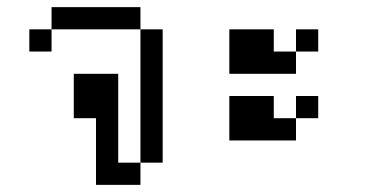

<svg xmlns="http://www.w3.org/2000/svg" viewBox="-20 -520 1040 540"><path d="M250 -187.5V0H375V-62.5H312.5Q312.5 -62.5 312.5 -312.5H187.5Q187.5 -312.5 187.5 -187.5ZM375 -62.5H437.5Q437.5 -62.5 437.5 -437.5H375Q375 -437.5 375 -62.5ZM125 -437.5H62.5V-375H125ZM125 -437.5H375V-500H125Z M875 -187.5V-250H812.5V-187.5H750V-250H625Q625 -250 625 -125H812.5V-187.5ZM875 -375V-437.5H812.5V-375H750V-437.5H625Q625 -437.5 625 -312.5H812.5V-375Z"/></svg>

Font: Unifont
Style: Regular
Weight: 500
Version: Version 15.1.04